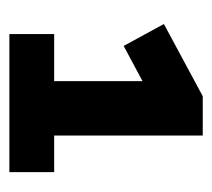

<svg xmlns="http://www.w3.org/2000/svg" viewBox="-42 -704 463 420"><g transform="rotate(90 190.0 -493.5)"><path d="M54 -282V-380H157V-599H205L80 -532L32 -620L190 -705H276V-380H356V-282Z"/></g></svg>

Font: Nunito Sans 12pt ExtraBold
Style: Regular
Weight: 800
Designer: Vernon Adams
Foundry: Vernon Adams
Version: Version 3.101;gftools[0.9.27]